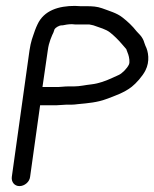

<svg xmlns="http://www.w3.org/2000/svg" viewBox="-20 -668 523 651"><path d="M234 -648C179 -648 129 -633 107 -585C102 -575 95 -556 92 -546L88 -534C85 -524 82 -511 80 -497L20 -68C18 -51 29 -37 46 -37C63 -37 80 -51 82 -68L116 -311H170C181 -311 193 -313 203 -313H221C229 -313 237 -314 245 -315C278 -318 311 -321 340 -332C367 -342 402 -354 427 -374C441 -385 463 -409 473 -429C489 -460 483 -494 473 -513L469 -524C467 -532 462 -541 456 -548L443 -562C429 -580 413 -595 395 -609C376 -624 350 -631 326 -640C309 -646 293 -647 273 -647H253C248 -647 240 -648 234 -648ZM224 -586C230 -585 238 -585 244 -585H283C287 -584 294 -583 297 -582C319 -574 339 -569 353 -558C368 -546 381 -533 393 -519L406 -504C410 -500 408 -501 409 -499L415 -483C418 -474 421 -457 417 -449C411 -436 394 -419 383 -414L361 -404C339 -394 316 -385 290 -382C270 -380 251 -375 230 -375H210C198 -375 186 -373 178 -373H124L142 -497C144 -512 147 -523 151 -534L157 -549C160 -555 163 -561 165 -569C168 -574 180 -582 189 -582H192C201 -584 212 -586 224 -586Z"/></svg>

Font: PolanStronk
Style: BdIta
Weight: 700
Version: Version 1.0